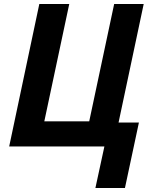

<svg xmlns="http://www.w3.org/2000/svg" viewBox="-20 -734 773 962"><path d="M458 208 503 0H26L177 -714H327L202 -126H427L552 -714H700L574 -120H676L606 208Z"/></svg>

Font: Noto IKEA Latin
Style: Bold Italic
Weight: 700
Italic angle: -12°
Designer: Monotype Design Team
Foundry: Monotype Imaging Inc.
Version: Version 1.0